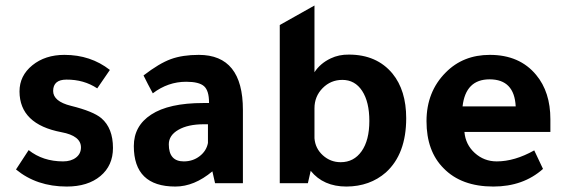

<svg xmlns="http://www.w3.org/2000/svg" viewBox="-20 -665 2056 697"><path d="M333 -344.2Q284.2 -376.5 221.2 -376Q173.3 -376 172.9 -335Q172.9 -296.9 237.8 -280.8Q318.8 -260.7 348.1 -235.8Q390.1 -199.7 390.1 -127.9Q390.1 -64 344.5 -25.9Q298.8 12.2 222.2 12.2Q113.3 12.2 38.1 -49.8L84 -120.1Q135.7 -79.1 209 -79.1Q237.8 -79.1 255.9 -93Q273.9 -106.9 273.9 -129.9Q273.9 -171.9 203.1 -185.1Q51.3 -213.9 50.8 -333Q50.8 -390.1 97.4 -428Q144 -465.8 213.9 -465.8Q309.1 -465.8 378.9 -411.1Z M861.8 0H760.7L751 -43Q685.1 12.2 616.7 12.2Q465.8 12.2 465.8 -134.8Q465.8 -208 528.8 -249Q592.8 -291 717.8 -291H738.8V-293Q738.8 -335.9 720.7 -352.1Q702.6 -368.2 655.8 -368.2Q589.8 -368.2 534.7 -326.2Q516.6 -359.4 501 -391.1Q558.1 -435.1 600.3 -450.4Q642.6 -465.8 701.7 -465.8Q861.8 -465.8 861.8 -266.1ZM734.9 -213.9H719.7Q662.6 -213.9 627.7 -193.8Q592.8 -173.8 592.8 -141.1Q592.8 -79.1 647 -79.1Q680.2 -79.1 704.8 -98.1Q729.5 -117.2 734.9 -146Z M1097.7 0H995.6V-574.2L1121.6 -645V-402.8Q1142.6 -435.1 1180.7 -453.1Q1210.4 -467.3 1246.6 -466.8Q1347.7 -466.8 1404.8 -397.9Q1454.6 -336.9 1454.6 -235.8Q1454.6 -106 1380.9 -39.1Q1322.8 11.7 1237.8 12.2Q1153.8 12.2 1107.9 -44.9ZM1121.6 -272V-163.1Q1124.5 -126 1152.1 -101.1Q1179.7 -76.2 1216.8 -76.2Q1264.6 -76.2 1292.7 -116Q1320.8 -155.8 1320.8 -226.1Q1320.8 -294.9 1294.7 -335Q1268.6 -375 1222.7 -375Q1180.7 -375 1151.1 -345Q1121.6 -314.9 1121.6 -272Z M1978 -186H1666Q1669.9 -140.1 1703.6 -109.6Q1737.3 -79.1 1783.2 -79.1Q1848.1 -79.1 1919.4 -119.1L1951.2 -51.8Q1879.4 12.2 1771 12.2Q1654.8 12.2 1590.3 -54.2Q1528.3 -116.2 1528.3 -225.1Q1528.3 -332 1598.1 -401.9Q1661.1 -465.8 1758.3 -465.8Q1866.2 -465.8 1926.3 -393.1Q1978 -331.1 1978 -231.9ZM1659.2 -278.8H1852.1Q1847.2 -377 1757.3 -377Q1670.4 -377 1659.2 -278.8Z"/></svg>

Font: Tajawal
Style: Bold
Weight: 700
Designer: Boutros Fonts
Foundry: Created by Boutros International 2017
Version: Version 1.700